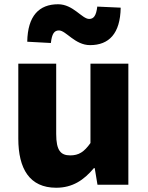

<svg xmlns="http://www.w3.org/2000/svg" viewBox="-20 -868 694 902"><path d="M403 -656C492 -656 545 -710 547 -832L437 -837C432 -794 420 -779 399 -779C365 -779 324 -848 253 -848C164 -848 110 -794 108 -672L219 -666C224 -710 235 -725 257 -725C290 -725 332 -656 403 -656ZM244 14C321 14 374 -22 421 -78H425L438 0H583V-569H405V-196C375 -154 350 -138 310 -138C265 -138 244 -161 244 -239V-569H66V-217C66 -75 119 14 244 14Z"/></svg>

Font: Noto Sans JP Black
Style: Regular
Weight: 900
Designer: Ryoko NISHIZUKA  (kana, bopomofo & ideographs); Paul D. Hunt (Latin, Greek & Cyrillic); Sandoll Communications , Soo-you
Foundry: Adobe
Version: Version 2.002;hotconv 1.0.116;makeotfexe 2.5.65601